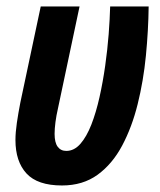

<svg xmlns="http://www.w3.org/2000/svg" viewBox="-20 -565 494 594"><path d="M171.9 8.8Q96.2 8.8 62 -28.3Q27.8 -65.4 27.8 -131.8Q27.8 -155.3 32.2 -185.3Q36.6 -215.3 43 -248L106 -544.9H226.1L159.2 -229Q154.3 -208 151.6 -187.3Q148.9 -166.5 148.9 -150.9Q148.9 -124 158.4 -111.1Q168 -98.1 185.1 -98.1Q209.5 -98.1 228.8 -120.1Q248 -142.1 262.7 -179.7Q277.3 -217.3 287.8 -264.2Q298.3 -311 305.4 -361.3Q312.5 -411.6 316.2 -459.2Q319.8 -506.8 320.8 -544.9H439.9Q439 -470.7 431.4 -392.8Q423.8 -314.9 406 -243.2Q388.2 -171.4 357.9 -114.5Q327.6 -57.6 282 -24.4Q236.3 8.8 171.9 8.8Z"/></svg>

Font: Open Sans Condensed
Style: Italic
Weight: 400
Width: 3
Italic angle: -12°
Designer: Monotype Design Team
Foundry: Monotype Imaging Inc.
Version: Version 3.000